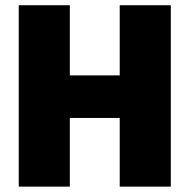

<svg xmlns="http://www.w3.org/2000/svg" viewBox="-20 -694 705 714"><path d="M49.7 0V-674.5H239.7V-413.6H425.2V-674.5H615.2V0H425.2V-255.4H239.7V0Z"/></svg>

Font: Titillium Web SemiBold
Style: Regular
Weight: 600
Designer: Mohamed Gaber, Accademia di Belle Arti di Urbino
Foundry: Kief Type Foundry, Accademia di Belle Arti di Urbino
Version: Version 3.000; ttfautohint (v1.8.4)